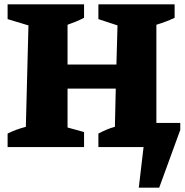

<svg xmlns="http://www.w3.org/2000/svg" viewBox="-20 -677 854 884"><path d="M15 0V-62Q55 -82 99 -93L111 -560L15 -589V-657H367V-595Q350 -586 330.5 -578Q311 -570 291 -563V-380H516L521 -560L433 -589V-657H784V-595Q765 -586 744 -578Q723 -570 700 -563V-111H810V-79L713 187H619L641 0H433V-62Q452 -72 470.5 -80Q489 -88 509 -93L513 -269H291V-90L367 -69V0Z"/></svg>

Font: Piazzolla SC ExtraBold
Style: Regular
Weight: 800
Designer: Juan Pablo del Peral
Foundry: Huerta Tipografica
Version: Version 1.330